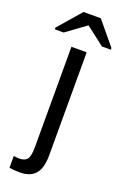

<svg xmlns="http://www.w3.org/2000/svg" viewBox="-226 -781 675 1041"><g transform="rotate(20 111.5 -260.0)"><path d="M37.6 207.5Q0 207.5 -24.4 203.1V135.3L5.9 138.2Q39.6 138.2 53.2 120.6Q66.9 103 66.9 52.2V-528.3H154.8V65.4Q154.8 140.1 125.5 173.8Q96.2 207.5 37.6 207.5ZM272.9 -596.2V-586.4H221.7L114.7 -668.9H113.8L0.5 -586.4H-50.3V-596.2L64 -728H163.6Z"/></g></svg>

Font: Liberation Sans
Style: Regular
Weight: 400
Designer: Steve Matteson
Foundry: Ascender Corporation
Version: Version 2.00.1